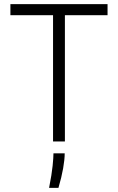

<svg xmlns="http://www.w3.org/2000/svg" viewBox="-20 -680 567 923"><path d="M235 0V-607H30V-660H497V-607H292V0ZM216 223Q229 157 233 117Q237 77 237 57H291Q291 87 283.5 129.5Q276 172 261 223Z"/></svg>

Font: Bricolage Grotesque 12pt ExtraLight
Style: Regular
Weight: 200
Designer: Mathieu Triay
Foundry: Atelier Triay
Version: Version 1.001; ttfautohint (v1.8.4.7-5d5b);gftools[0.9.33.de